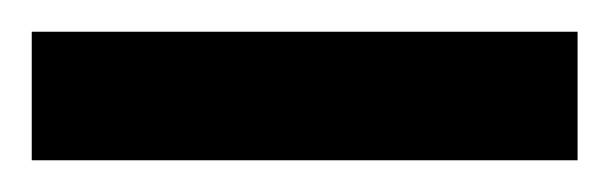

<svg xmlns="http://www.w3.org/2000/svg" viewBox="-20 33 384 121"><path d="M0 134V53H344V134Z"/></svg>

Font: Oswald
Style: Regular
Weight: 400
Designer: Vernon Adams
Foundry: Vernon Adams
Version: Version 4.103; ttfautohint (v1.8.3)